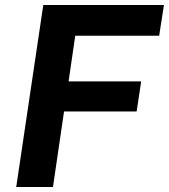

<svg xmlns="http://www.w3.org/2000/svg" viewBox="-20 -743 672 763"><path d="M44.5 0 152 -723H631.5L612.5 -601H279L252.5 -419.5H541L523 -300H234.5L190.5 0Z"/></svg>

Font: Public Sans Thin
Style: Bold Italic
Weight: 700
Italic angle: -8°
Version: Version 2.001